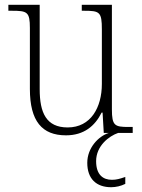

<svg xmlns="http://www.w3.org/2000/svg" viewBox="-20 -556 595 803"><path d="M256 10C331 10 377 -29 405 -85H409L414 0H435C391 14 345 63 345 125C345 192 383 227 445 227C465 227 486 222 504 213V184C481 192 467 196 448 196C412 196 382 176 382 118C382 54 436 13 474 0H535V-25H518C460 -25 448 -30 448 -99V-536H322V-511H332C397 -511 406 -506 406 -433V-205C406 -107 360 -23 263 -23C173 -23 146 -85 146 -183V-536H15V-511H30C94 -511 105 -506 105 -439V-184C105 -49 156 10 256 10Z"/></svg>

Font: Noto Serif Sinhala SemiCondensed ExtraLight
Style: Regular
Weight: 200
Width: 4
Designer: Jelle Bosma - Monotype Design Team
Foundry: Monotype Imaging Inc.
Version: Version 2.007